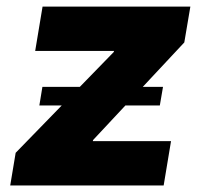

<svg xmlns="http://www.w3.org/2000/svg" viewBox="-20 -566 622 586"><path d="M11.2 0 27.8 -99.6 327.1 -407.2 328.1 -410.6H87.4L109.9 -545.9H561L542.5 -436.5L264.2 -138.7L263.2 -135.3H502L479.5 0ZM100.1 -244.1 109.4 -300.8H477.5L467.8 -244.1Z"/></svg>

Font: Inter Extra Bold
Style: Italic
Weight: 800
Italic angle: -9.39999°
Designer: Rasmus Andersson
Foundry: rsms
Version: Version 4.000;git-3c8e0fc